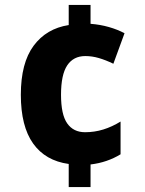

<svg xmlns="http://www.w3.org/2000/svg" viewBox="-20 -744 583 774"><path d="M345 -648Q384 -645 419 -635Q454 -625 482 -610L437 -487Q406 -502 378.5 -510Q351 -518 324 -518Q276 -518 251 -480.5Q226 -443 226 -362Q226 -282 251 -246.5Q276 -211 323 -211Q361 -211 396.5 -222Q432 -233 466 -254V-122Q440 -106 409.5 -95.5Q379 -85 345 -81V10H257V-83Q163 -96 113.5 -165.5Q64 -235 64 -362Q64 -490 115.5 -559.5Q167 -629 257 -643V-724H345Z"/></svg>

Font: Noto Sans Ethiopic SemiCondensed ExtraBold
Style: Regular
Weight: 800
Width: 4
Designer: Monotype Design Team
Foundry: Monotype Imaging Inc.
Version: Version 2.102; ttfautohint (v1.8.4.7-5d5b)